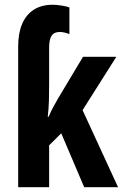

<svg xmlns="http://www.w3.org/2000/svg" viewBox="-20 -785 515 805"><path d="M201.2 -765.1Q216.8 -765.1 238.3 -761.7Q259.8 -758.3 271 -753.9V-642.1Q259.8 -646.5 249.8 -648.7Q239.7 -650.9 230 -650.9Q207 -650.9 196.5 -635.5Q186 -620.1 186 -585V-429.2Q186 -394.5 185.1 -361.3Q184.1 -328.1 180.2 -295.9H184.1Q192.9 -317.4 203.4 -336.2Q213.9 -355 222.2 -370.1L328.1 -546.9H467.8L326.2 -323.2L475.1 0H333L236.8 -226.1L186 -175.8V0H56.2V-590.8Q56.2 -645.5 72.8 -684.6Q89.4 -723.6 121.8 -744.4Q154.3 -765.1 201.2 -765.1Z"/></svg>

Font: Open Sans Condensed
Style: Regular
Weight: 400
Width: 3
Designer: Monotype Design Team
Foundry: Monotype Imaging Inc.
Version: Version 3.000